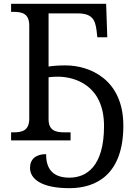

<svg xmlns="http://www.w3.org/2000/svg" viewBox="-20 -734 698 1004"><path d="M343 250C487 250 625 175 625 -77C625 -320 448 -392 323 -392C288 -392 258 -390 234 -386V-664H385C463 -664 478 -630 485 -574L489 -539H541L535 -714H38V-672H51C96 -672 133 -663 133 -600V-114C133 -51 96 -42 51 -42H38V0H349V-42H316C272 -42 234 -51 234 -110V-330C249 -332 265 -333 282 -333C371 -333 524 -288 524 -75C524 138 431 195 343 195C248 195 221 140 221 72C169 72 137 97 137 144C137 200 194 250 343 250Z"/></svg>

Font: Noto Serif Thai
Style: Regular
Weight: 400
Designer: Monotype Design Team
Foundry: Monotype Imaging Inc.
Version: Version 1.901